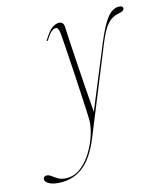

<svg xmlns="http://www.w3.org/2000/svg" viewBox="-237 -513 735 839"><g transform="rotate(-15 130.5 -94.0)"><path d="M269 -296Q300 -371 324.5 -401.2Q349 -431.5 376 -431.5Q395.5 -431.5 395.5 -420Q395.5 -407 370 -403Q340.5 -398 319.2 -375.2Q298 -352.5 275.5 -297.5L116 94.5Q83 175 39.5 210Q-4 245 -60 245Q-96 245 -114.8 235.2Q-133.5 225.5 -133.5 214.5Q-133.5 199.5 -118.5 199.5Q-108 199.5 -97.2 208Q-86.5 216.5 -71.5 225Q-56.5 233.5 -33.5 233.5Q1.5 233.5 30.8 210.2Q60 187 81.2 151.5Q102.5 116 114 78.8Q125.5 41.5 125.5 13.5Q125.5 1.5 124 -29Q122.5 -59.5 120.2 -100.8Q118 -142 115.5 -186.8Q113 -231.5 110.2 -272.2Q107.5 -313 105.5 -342.5Q103.5 -372 102.5 -382Q99.5 -412.5 87.5 -412.5Q77.5 -412.5 66.8 -403.5Q56 -394.5 42 -371.5Q39 -366.5 37 -367Q33.5 -368 37 -373Q59 -408.5 75 -419.8Q91 -431 104.5 -431Q127.5 -431 128 -406.5Q128.5 -392.5 131 -349Q133.5 -305.5 137.2 -246.8Q141 -188 145.2 -126.8Q149.5 -65.5 153.5 -15.5Z"/></g></svg>

Font: Fraunces 144pt S000 Thin
Style: Italic
Weight: 100
Italic angle: -16°
Version: Version 1.000; ttfautohint (v1.8.3)